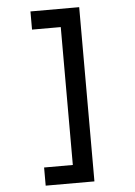

<svg xmlns="http://www.w3.org/2000/svg" viewBox="-61 -876 723 1032"><g transform="rotate(-5 300.0 -360.0)"><path d="M143 110V12H298V-732H143V-830H406V110Z"/></g></svg>

Font: JetBrains Mono SemiBold
Style: Regular
Weight: 472
Monospace: yes
Designer: Philipp Nurullin, Konstantin Bulenkov
Foundry: JetBrains
Version: Version 2.305; ttfautohint (v1.8.4.7-5d5b)